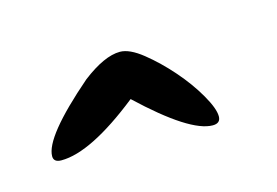

<svg xmlns="http://www.w3.org/2000/svg" viewBox="-34 -811 309 214"><g transform="rotate(-15 120.5 -704.0)"><path d="M192 -651Q166 -651 111 -703Q53 -657 19 -657Q10 -657 10 -664Q10 -686 69 -737Q95 -757 113 -757Q124 -757 139 -745Q154 -733 168 -717Q182 -701 191.5 -684.5Q201 -668 201 -659Q201 -651 192 -651Z"/></g></svg>

Font: Dongol
Style: Regular
Weight: 400
Designer: Abdo Mohamed and Ibrahim Hamdi
Foundry: Protype Foundry
Version: Version 1.000;hotconv 1.0.109;makeotfexe 2.5.65596